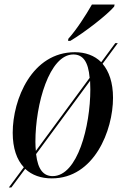

<svg xmlns="http://www.w3.org/2000/svg" viewBox="-20 -776 552 846"><path d="M281 -605 280 -596H290C354 -634 453 -711 483 -747L485 -756H385C357 -707 317 -645 281 -605ZM19 50H30L91 -32C121 -4 161 10 208 10C395 10 478 -201 478 -345C478 -413 460 -462 432 -495L499 -586H488L426 -502C396 -532 355 -546 310 -546C121 -546 36 -339 36 -191C36 -123 54 -72 85 -39ZM136 -151C136 -319 198 -536 303 -536C345 -536 369 -505 375 -433L138 -111C137 -123 136 -136 136 -151ZM212 0C173 0 147 -27 139 -97L377 -420C377 -408 378 -396 378 -382C378 -220 322 0 212 0Z"/></svg>

Font: Noto Serif Display Condensed Medium
Style: Italic
Weight: 500
Width: 3
Italic angle: -12°
Designer: Monotype Design Team
Foundry: Monotype Imaging Inc.
Version: Version 2.009